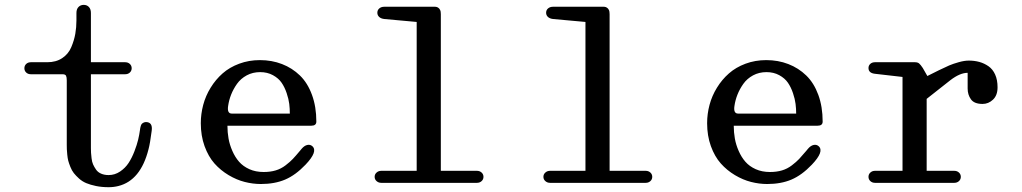

<svg xmlns="http://www.w3.org/2000/svg" viewBox="-20 -758 4238 796"><path d="M356.9 -147Q356.9 -146 356.9 -144Q356.9 -132.3 357.4 -124.8Q357.9 -117.2 359.6 -101.8Q361.3 -86.4 366 -76.2Q370.6 -65.9 378.2 -54.9Q385.7 -43.9 399.2 -38.1Q412.6 -32.2 430.2 -32.2Q456.1 -32.2 477.8 -46.9Q499.5 -61.5 513.2 -82.5Q526.9 -103.5 537.4 -130.9Q547.9 -158.2 552.7 -178.7Q557.6 -199.2 560.1 -217.8Q561 -224.6 561.5 -227.5Q562 -230.5 563.7 -236.1Q565.4 -241.7 567.9 -244.4Q570.3 -247.1 575 -249.5Q579.6 -252 585.9 -252Q613.8 -251 608.9 -215.8Q602.1 -162.6 595.7 -139.2Q563 -9.8 470.7 13.2Q451.7 18.1 430.2 18.1Q401.9 18.1 378.2 13.2Q354.5 8.3 337.6 1.2Q320.8 -5.9 307.6 -17.8Q294.4 -29.8 286.1 -40.3Q277.8 -50.8 271.7 -66.2Q265.6 -81.5 262.9 -91.8Q260.3 -102.1 258.8 -117.4Q257.3 -132.8 257.1 -139.4Q256.8 -146 256.8 -157.2V-424.8Q256.8 -438 253.7 -444.1Q250.5 -450.2 238.8 -450.2H107.9Q96.2 -450.2 88.6 -457.3Q81.1 -464.4 81.1 -475.1Q81.1 -485.8 88.6 -492.9Q96.2 -500 107.9 -500H175.8Q212.4 -500 238 -517.1Q263.7 -534.2 275.6 -562.7Q287.6 -591.3 292.2 -617.9Q296.9 -644.5 296.9 -673.8V-704.1Q296.9 -720.2 305.4 -729Q314 -737.8 327.1 -737.8Q340.3 -737.8 348.6 -729Q356.9 -720.2 356.9 -704.1V-500H499Q510.7 -500 518.3 -492.9Q525.9 -485.8 525.9 -475.1Q525.9 -464.4 518.3 -457.3Q510.7 -450.2 499 -450.2H356.9Z M1072.8 -44.9Q1100.6 -44.9 1122.8 -51.5Q1145 -58.1 1163.8 -72.5Q1182.6 -86.9 1194.1 -99.1Q1205.6 -111.3 1223.6 -132.8Q1228 -138.2 1230.5 -141.1Q1241.7 -154.3 1253.9 -157Q1266.1 -159.7 1274.9 -151.9Q1299.3 -130.4 1246.6 -75.2Q1205.1 -31.7 1161.9 -13.4Q1118.7 4.9 1061.5 4.9Q1028.3 4.9 994.6 -3.7Q960.9 -12.2 927.7 -32Q894.5 -51.8 869.1 -80.3Q843.8 -108.9 828.1 -152.1Q812.5 -195.3 812.5 -247.1Q812.5 -285.6 822.5 -323.2Q832.5 -360.8 853.3 -394.5Q874 -428.2 902.8 -453.6Q931.6 -479 971.7 -493.9Q1011.7 -508.8 1057.6 -508.8Q1106.9 -508.8 1149.2 -492.4Q1191.4 -476.1 1223.4 -445.1Q1255.4 -414.1 1273.4 -364.7Q1291.5 -315.4 1291.5 -253.9Q1291.5 -236.8 1270.5 -236.8H922.9Q922.9 -209.5 927.5 -183.6Q932.1 -157.7 943.4 -132.1Q954.6 -106.4 971.2 -87.4Q987.8 -68.4 1013.9 -56.6Q1040 -44.9 1072.8 -44.9ZM925.8 -318.8Q920.9 -287.1 940.9 -287.1H1181.6Q1181.6 -307.1 1179.2 -327.1Q1176.8 -347.2 1168.5 -371.8Q1160.2 -396.5 1147.5 -415Q1134.8 -433.6 1111.6 -446.3Q1088.4 -459 1058.6 -459Q1027.8 -459 1002.9 -445.6Q978 -432.1 962.6 -410.4Q947.3 -388.7 938.2 -365.7Q929.2 -342.8 925.8 -318.8Z M1776.4 -730H1779.3Q1781.7 -730 1783 -730Q1784.2 -730 1787.4 -729.7Q1790.5 -729.5 1792.2 -728.5Q1793.9 -727.5 1796.6 -726.1Q1799.3 -724.6 1801 -722.4Q1802.7 -720.2 1804.4 -717Q1806.2 -713.9 1806.9 -709.2Q1807.6 -704.6 1807.6 -699.2V-49.8H1957.5Q1968.8 -49.8 1976.6 -42.7Q1984.4 -35.6 1984.4 -24.9Q1984.4 -14.2 1976.6 -7.1Q1968.8 0 1957.5 0H1560.5Q1549.3 0 1541.3 -7.1Q1533.2 -14.2 1533.2 -24.9Q1533.2 -35.6 1541.3 -42.7Q1549.3 -49.8 1560.5 -49.8H1707.5V-667L1573.2 -679.2Q1559.6 -680.7 1552 -687.7Q1544.4 -694.8 1544.4 -705.1Q1544.4 -716.3 1552.5 -723.1Q1560.5 -730 1573.2 -730Z M2476.1 -730H2479Q2481.4 -730 2482.7 -730Q2483.9 -730 2487.1 -729.7Q2490.2 -729.5 2491.9 -728.5Q2493.7 -727.5 2496.3 -726.1Q2499 -724.6 2500.7 -722.4Q2502.4 -720.2 2504.2 -717Q2505.9 -713.9 2506.6 -709.2Q2507.3 -704.6 2507.3 -699.2V-49.8H2657.2Q2668.5 -49.8 2676.3 -42.7Q2684.1 -35.6 2684.1 -24.9Q2684.1 -14.2 2676.3 -7.1Q2668.5 0 2657.2 0H2260.3Q2249 0 2241 -7.1Q2232.9 -14.2 2232.9 -24.9Q2232.9 -35.6 2241 -42.7Q2249 -49.8 2260.3 -49.8H2407.2V-667L2272.9 -679.2Q2259.3 -680.7 2251.7 -687.7Q2244.1 -694.8 2244.1 -705.1Q2244.1 -716.3 2252.2 -723.1Q2260.3 -730 2272.9 -730Z M3171.9 -44.9Q3199.7 -44.9 3221.9 -51.5Q3244.1 -58.1 3262.9 -72.5Q3281.7 -86.9 3293.2 -99.1Q3304.7 -111.3 3322.8 -132.8Q3327.1 -138.2 3329.6 -141.1Q3340.8 -154.3 3353 -157Q3365.2 -159.7 3374 -151.9Q3398.4 -130.4 3345.7 -75.2Q3304.2 -31.7 3261 -13.4Q3217.8 4.9 3160.6 4.9Q3127.4 4.9 3093.8 -3.7Q3060.1 -12.2 3026.9 -32Q2993.7 -51.8 2968.3 -80.3Q2942.9 -108.9 2927.2 -152.1Q2911.6 -195.3 2911.6 -247.1Q2911.6 -285.6 2921.6 -323.2Q2931.6 -360.8 2952.4 -394.5Q2973.1 -428.2 3002 -453.6Q3030.8 -479 3070.8 -493.9Q3110.8 -508.8 3156.7 -508.8Q3206.1 -508.8 3248.3 -492.4Q3290.5 -476.1 3322.5 -445.1Q3354.5 -414.1 3372.6 -364.7Q3390.6 -315.4 3390.6 -253.9Q3390.6 -236.8 3369.6 -236.8H3022Q3022 -209.5 3026.6 -183.6Q3031.2 -157.7 3042.5 -132.1Q3053.7 -106.4 3070.3 -87.4Q3086.9 -68.4 3113 -56.6Q3139.2 -44.9 3171.9 -44.9ZM3024.9 -318.8Q3020 -287.1 3040 -287.1H3280.8Q3280.8 -307.1 3278.3 -327.1Q3275.9 -347.2 3267.6 -371.8Q3259.3 -396.5 3246.6 -415Q3233.9 -433.6 3210.7 -446.3Q3187.5 -459 3157.7 -459Q3127 -459 3102.1 -445.6Q3077.1 -432.1 3061.8 -410.4Q3046.4 -388.7 3037.4 -365.7Q3028.3 -342.8 3024.9 -318.8Z M3607.4 -452.1Q3580.6 -455.1 3580.6 -476.1Q3580.6 -486.3 3588.1 -493.2Q3595.7 -500 3607.4 -500H3773.4Q3784.2 -500 3790.3 -495.1Q3796.4 -490.2 3805.7 -476.1L3824.7 -442.9L3872.6 -466.8Q3898.4 -479.5 3915 -486.6Q3931.6 -493.7 3954.8 -500.2Q3978 -506.8 3996.6 -506.8Q4020 -506.8 4040.3 -501.2Q4060.5 -495.6 4078.1 -483.4Q4095.7 -471.2 4105.7 -449Q4115.7 -426.8 4115.7 -396Q4115.7 -362.8 4096.9 -345Q4078.1 -327.1 4053.7 -327.1Q4019 -327.1 4005.4 -346.2Q3991.7 -365.2 3991.7 -391.1V-456.1Q3960 -456.1 3920.4 -425.8L3821.8 -348.1V-49.8H3936.5Q3947.8 -49.8 3955.6 -42.7Q3963.4 -35.6 3963.4 -24.9Q3963.4 -14.2 3955.6 -7.1Q3947.8 0 3936.5 0H3607.4Q3596.2 0 3588.4 -7.1Q3580.6 -14.2 3580.6 -24.9Q3580.6 -35.6 3588.4 -42.7Q3596.2 -49.8 3607.4 -49.8H3721.7V-439Z"/></svg>

Font: Director
Style: Regular
Weight: 400
Designer: Ange Degheest & May Jolivet & Justine Herbel
Foundry: Velvetyne Type Foundry
Version: Version 1.000;FEAKit 1.0